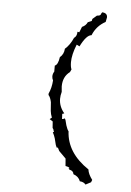

<svg xmlns="http://www.w3.org/2000/svg" viewBox="-53 -688 549 806"><g transform="rotate(5 222.0 -284.5)"><path d="M337.9 78.1Q329.6 67.4 313 66.4Q306.2 46.9 283.7 39.1Q282.2 24.9 265.6 21.5L261.2 17.6L265.1 15.1Q262.2 10.3 247.6 7.8L245.1 -23.4L215.8 -52.7L209 -66.4L206.5 -65.9Q202.1 -65.9 202.1 -70.8Q199.2 -75.2 197.5 -84Q195.8 -92.8 192.4 -104.2Q189 -115.7 182.1 -128.9Q186.5 -129.4 186.5 -131.8Q186.5 -133.8 184.6 -136.2Q184.6 -141.6 179.7 -146.5L177.7 -173.8L164.1 -182.6L172.9 -189.5Q167 -204.1 165.8 -217.3Q164.6 -230.5 163.1 -253.9Q158.7 -274.4 150.4 -283.2V-289.1Q162.1 -314 164.1 -345.7Q159.7 -353.5 159.7 -362.3Q159.7 -373.5 166 -382.8V-408.2Q179.7 -413.1 184.1 -445.3Q200.7 -459 202.1 -482.4Q223.1 -500.5 236.3 -531.2Q248.5 -539.1 248.5 -558.1L256.3 -556.6L265.6 -580.1Q281.7 -586.9 288.1 -601.6L304.2 -608.4L306.2 -617.2L324.2 -632.8Q340.3 -633.3 340.3 -641.1L344.7 -648.4Q366.7 -647.5 366.7 -628.9L362.8 -609.4Q324.7 -588.9 308.6 -548.8Q287.1 -547.4 262.2 -497.6L250 -503.9Q232.4 -460.4 232.4 -428.7Q232.4 -408.7 237.3 -398.4L231.9 -386.7Q202.6 -365.2 202.6 -323.7L204.6 -300.8Q200.2 -285.2 200.2 -271.5Q200.2 -239.3 223.1 -211.9L214.8 -209L215.8 -187.5Q223.6 -187.5 224.6 -190.9Q228.5 -190.9 230.5 -185.1Q232.4 -179.2 236.3 -162.6Q242.2 -144.5 247.6 -138.7Q252 -48.3 344.7 13.7Q346.7 32.7 364.3 56.2L360.4 66.4Z"/></g></svg>

Font: Truetypewriter PolyglOTT
Style: Regular
Weight: 400
Designer: Sergey Beatoff a.k.a. Sam_T
Version: Version 3.76